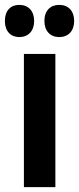

<svg xmlns="http://www.w3.org/2000/svg" viewBox="-38 -767 324 787"><path d="M-18 -681C-18 -639 6 -615 41 -615C78 -615 102 -640 102 -681C102 -722 78 -747 41 -747C6 -747 -18 -724 -18 -681ZM144 -681C144 -640 168 -615 205 -615C242 -615 266 -640 266 -681C266 -722 242 -747 205 -747C169 -747 144 -724 144 -681ZM189 0V-546H60V0Z"/></svg>

Font: Noto Sans Kannada ExtraCondensed
Style: Bold
Weight: 700
Width: 2
Designer: Jelle Bosma - Monotype Design Team
Foundry: Monotype Imaging Inc.
Version: Version 2.005